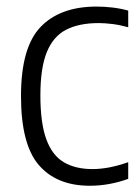

<svg xmlns="http://www.w3.org/2000/svg" viewBox="-20 -570 434 599"><path d="M260 9.5Q157 9.5 101.2 -55Q45.5 -119.5 45.5 -270.5Q45.5 -422 106.5 -485.8Q167.5 -549.5 281.5 -549.5Q305.5 -549.5 331 -546.5Q356.5 -543.5 380 -537V-485Q355 -492 331.2 -495Q307.5 -498 288 -498Q226.5 -498 186.2 -477.2Q146 -456.5 126 -407.2Q106 -358 106 -272.5Q106 -186 124.5 -135.5Q143 -85 179.2 -63.8Q215.5 -42.5 268.5 -42.5Q292.5 -42.5 319.8 -47.5Q347 -52.5 380 -64V-12Q320.5 9.5 260 9.5Z"/></svg>

Font: Encode Sans SmCnd Lt
Style: Regular
Weight: 300
Width: 4
Designer: Multiple Designers
Foundry: Impallari Type
Version: Version 3.002; ttfautohint (v1.8.3) -l 8 -r 50 -G 200 -x 14 